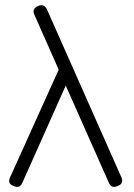

<svg xmlns="http://www.w3.org/2000/svg" viewBox="-20 -716 512 736"><path d="M112 -659Q101 -682 126 -693Q149 -703 160 -680L445 -37Q456 -12 431 -3Q407 8 397 -16L232 -388L66 -16Q56 8 32 -3Q7 -12 19 -37L205 -449Z"/></svg>

Font: Jura
Style: Regular
Weight: 400
Designer: Daniel Johnson, Alexei Vanyashin
Foundry: Daniel Johnson
Version: Version 5.103